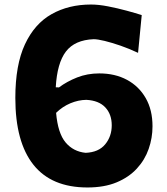

<svg xmlns="http://www.w3.org/2000/svg" viewBox="-20 -809 733 844"><path d="M364.3 15.1Q206.5 15.1 127 -84.7Q47.4 -184.6 47.4 -378.4Q47.4 -523.4 89.6 -614Q131.8 -704.6 206.8 -746.8Q281.7 -789.1 379.9 -789.1Q413.6 -789.1 455.1 -781Q496.6 -772.9 536.1 -762.2Q575.7 -751.5 603 -742.7L586.9 -576.7Q548.8 -594.7 510 -608.2Q471.2 -621.6 439.9 -629.2Q408.7 -636.7 391.6 -636.7Q308.6 -633.3 269.8 -582.5Q231 -531.7 225.1 -425.3L239.3 -424.8Q273.9 -450.7 318.8 -468.5Q363.8 -486.3 416.5 -486.3Q485.8 -486.3 538.3 -458Q590.8 -429.7 620.6 -377.7Q650.4 -325.7 650.4 -253.9Q650.4 -202.6 633.5 -154.3Q616.7 -106 581.5 -67.9Q546.4 -29.8 492.4 -7.3Q438.5 15.1 364.3 15.1ZM226.6 -313Q234.4 -223.1 268.3 -182.9Q302.2 -142.6 356.4 -137.2Q413.6 -139.6 442.4 -174.6Q471.2 -209.5 471.2 -258.3Q471.2 -306.6 442.9 -336.9Q414.6 -367.2 359.4 -370.1Q324.2 -369.6 289.3 -355Q254.4 -340.3 226.6 -313Z"/></svg>

Font: Pinar DS2-Bold
Style: Regular
Weight: 700
Designer: Amin Abedi
Version: Version 2.000